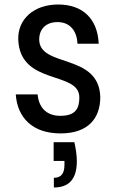

<svg xmlns="http://www.w3.org/2000/svg" viewBox="-20 -582 563 852"><path d="M310 49H218V132H266V150C266 187 252 207 219 207V250C285 250 321 214 321 133C321 109 317 80 310 49ZM50 -163C57 -61 123 10 249 10C373 10 425 -59 425 -151C420 -348 154 -280 154 -407C154 -453 184 -484 235 -484C292 -484 321 -444 324 -388H418C413 -499 347 -562 238 -562C129 -562 58 -496 61 -406C69 -201 332 -269 332 -150C332 -105 319 -68 248 -68C186 -68 152 -105 147 -163Z"/></svg>

Font: Malmofest
Style: Regular
Weight: 400
Designer: Jonny Pinhorn (Poppins), Kolossal
Version: Version 1.004;Glyphs 3.1.2 (3151)